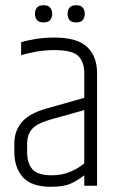

<svg xmlns="http://www.w3.org/2000/svg" viewBox="-20 -712 462 736"><path d="M61 -550Q82 -557 116.5 -562.5Q151 -568 188 -568Q276 -568 314 -532Q352 -496 352 -432V0H303V-40Q280 -22 253 -9Q226 4 175 4Q101 4 68 -32.5Q35 -69 35 -130V-162Q35 -210 63.5 -243.5Q92 -277 155 -295L303 -337V-432Q303 -474 280.5 -497Q258 -520 188 -520Q154 -520 119 -514Q84 -508 61 -500ZM303 -86V-290L171 -253Q120 -238 102 -216.5Q84 -195 84 -160V-129Q84 -85 105 -62.5Q126 -40 178 -40Q218 -40 250.5 -54Q283 -68 303 -86ZM114 -659Q114 -673 121.5 -682.5Q129 -692 147 -692Q165 -692 172.5 -682.5Q180 -673 180 -659Q180 -645 172.5 -635.5Q165 -626 147 -626Q129 -626 121.5 -635.5Q114 -645 114 -659ZM239 -659Q239 -673 246.5 -682.5Q254 -692 272 -692Q290 -692 297.5 -682.5Q305 -673 305 -659Q305 -645 297.5 -635.5Q290 -626 272 -626Q254 -626 246.5 -635.5Q239 -645 239 -659Z"/></svg>

Font: Khand Variable Light
Style: Regular
Weight: 300
Designer: Satya Rajpurohit
Foundry: Indian Type Foundry
Version: Version 3.000